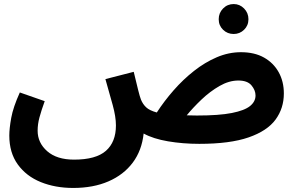

<svg xmlns="http://www.w3.org/2000/svg" viewBox="-20 -698 1462 949"><path d="M342 231Q253 231 181.5 202Q110 173 68 115Q26 57 26 -28Q26 -63 35.5 -115.5Q45 -168 78 -241L201 -198Q184 -151 175 -117.5Q166 -84 166 -52Q166 8 213.5 49.5Q261 91 346 91Q454 91 503.5 47.5Q553 4 553 -78Q553 -121 537 -179Q521 -237 501 -307L641 -343Q655 -285 663 -252.5Q671 -220 677 -205Q686 -183 702.5 -167.5Q719 -152 755 -142Q792 -199 838.5 -252Q885 -305 939 -347.5Q993 -390 1051.5 -415Q1110 -440 1171 -440Q1238 -440 1285 -413.5Q1332 -387 1357.5 -341Q1383 -295 1383 -236Q1383 -163 1342 -107Q1301 -51 1209 -19Q1117 13 965 13Q884 13 810.5 0.5Q737 -12 690 -38Q681 46 636 106Q591 166 516 198.5Q441 231 342 231ZM1158 -300Q1112 -300 1065 -273Q1018 -246 976 -206Q934 -166 903 -128Q926 -127 953 -127Q1063 -127 1126 -139.5Q1189 -152 1216 -174Q1243 -196 1243 -226Q1243 -252 1223 -276Q1203 -300 1158 -300ZM1135 -530Q1104 -530 1082.5 -551Q1061 -572 1061 -603Q1061 -634 1082.5 -656Q1104 -678 1135 -678Q1165 -678 1186.5 -656Q1208 -634 1208 -603Q1208 -572 1186.5 -551Q1165 -530 1135 -530Z"/></svg>

Font: Noto IKEA Arabic
Style: Bold
Weight: 700
Designer: Monotype Design Team
Foundry: Monotype Imaging Inc.
Version: Version 1.200